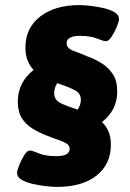

<svg xmlns="http://www.w3.org/2000/svg" viewBox="-20 -728 512 755"><path d="M205 7Q187 7 160.5 4Q134 1 108 -5Q82 -11 64.5 -21.5Q47 -32 47 -48Q47 -57 55.5 -78.5Q64 -100 75.5 -118Q87 -136 97 -136Q107 -136 132.5 -125Q158 -114 202 -114Q254 -114 254 -143Q254 -156 241 -164Q228 -172 208 -178.5Q188 -185 166 -194Q134 -206 107.5 -222.5Q81 -239 65.5 -264Q50 -289 50 -328Q50 -404 112 -453Q97 -469 88.5 -490.5Q80 -512 80 -541Q80 -618 138 -663Q196 -708 292 -708Q310 -708 336 -705Q362 -702 388 -696Q414 -690 431 -679.5Q448 -669 448 -653Q448 -644 439.5 -623Q431 -602 419 -584Q407 -566 397 -566Q387 -566 361.5 -576.5Q336 -587 293 -587Q270 -587 256 -580Q242 -573 242 -558Q242 -538 268 -528.5Q294 -519 327 -505Q355 -495 381 -478.5Q407 -462 424 -436Q441 -410 441 -368Q441 -295 381 -248Q397 -233 406.5 -211.5Q416 -190 416 -159Q416 -82 359.5 -37.5Q303 7 205 7ZM282 -298 285 -297Q298 -315 298 -336Q298 -360 276.5 -372Q255 -384 214 -398Q209 -400 205 -401Q193 -383 193 -361Q193 -335 218.5 -322.5Q244 -310 282 -298Z"/></svg>

Font: Asap Semi Expanded Semi Expanded ExtraBold
Style: Italic
Weight: 800
Width: 6
Italic angle: -6°
Designer: Pablo Cosgaya
Foundry: Omnibus-Type
Version: Version 3.001; ttfautohint (v1.8.4.7-5d5b)